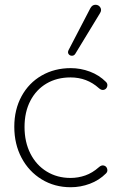

<svg xmlns="http://www.w3.org/2000/svg" viewBox="-20 -778 501 806"><path d="M40 -246Q40 -318 70.5 -374Q101 -430 155 -461Q209 -492 277 -492Q318 -492 357 -477.5Q396 -463 425 -434Q433 -426 430 -415Q427 -404 416.5 -401Q406 -398 395 -408Q345 -453 276 -453Q219 -453 175.5 -427.5Q132 -402 107.5 -355Q83 -308 83 -245Q83 -182 107.5 -133.5Q132 -85 176 -58Q220 -31 276 -31Q308 -31 338 -41.5Q368 -52 395 -76Q406 -86 416.5 -83Q427 -80 430 -69Q433 -58 425 -50Q396 -21 357 -6.5Q318 8 277 8Q209 8 155 -25Q101 -58 70.5 -115.5Q40 -173 40 -246ZM268 -568 359 -743Q367 -758 380.5 -758Q394 -758 401 -747Q408 -736 400 -723L296 -552Q291 -544 282 -544Q273 -544 268 -551Q263 -558 268 -568Z"/></svg>

Font: SN Pro Thin
Style: Regular
Weight: 200
Designer: Tobias Whetton
Foundry: Supernotes
Version: Version 1.003;Glyphs 3.3 (3324)